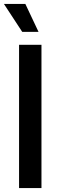

<svg xmlns="http://www.w3.org/2000/svg" viewBox="-27 -957 302 977"><path d="M70 0V-729H184V0ZM86 -795 -7 -937H102L169 -795Z"/></svg>

Font: Mona Sans SemiExpanded Medium
Style: Regular
Weight: 500
Width: 6
Designer: Deni Anggara
Foundry: GitHub
Version: Version 2.000